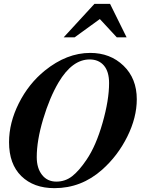

<svg xmlns="http://www.w3.org/2000/svg" viewBox="-20 -960 762 998"><path d="M691 -444Q691 -349 641.5 -249.5Q592 -150 511 -78Q403 18 263 18Q155 18 91 -44.5Q27 -107 27 -221Q27 -322 78 -423.5Q129 -525 213 -593Q327 -685 449 -685Q553 -685 622 -618.5Q691 -552 691 -444ZM547 -528Q547 -588 520 -619.5Q493 -651 446 -651Q355 -651 284 -531Q238 -453 204.5 -341.5Q171 -230 171 -143Q171 -86 198.5 -51Q226 -16 273 -16Q319 -16 355 -44Q391 -72 430 -130Q479 -202 513 -321Q547 -440 547 -528ZM638 -766H587L499 -861L368 -766H311L471 -940H552Z"/></svg>

Font: STIX MathJax Latin
Style: Bold Italic
Weight: 700
Italic angle: -16.33°
Designer: MicroPress Inc., with final additions and corrections provided by Coen Hoffman, Elsevier (retired)
Version: Version 1.1.1